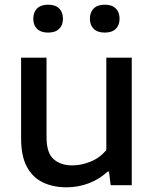

<svg xmlns="http://www.w3.org/2000/svg" viewBox="-20 -790 658 819"><path d="M264 9Q207 9 163.2 -11.8Q119.5 -32.5 94.8 -78.2Q70 -124 70 -199V-544H178.5V-205Q178.5 -137.5 208.8 -111Q239 -84.5 288.5 -84.5Q326 -84.5 365.5 -100.2Q405 -116 433.5 -149.5V-544H542V0H452L445 -58H439Q403.5 -25 358.2 -8Q313 9 264 9ZM427 -651Q396 -651 379.8 -666.8Q363.5 -682.5 363.5 -710Q363.5 -738 379.8 -754Q396 -770 427 -770Q457.5 -770 473.8 -754Q490 -738 490 -710Q490 -682.5 473.8 -666.8Q457.5 -651 427 -651ZM185 -651Q154.5 -651 138.2 -666.8Q122 -682.5 122 -710Q122 -738 138.2 -754Q154.5 -770 185 -770Q216 -770 232.2 -754Q248.5 -738 248.5 -710Q248.5 -682.5 232.2 -666.8Q216 -651 185 -651Z"/></svg>

Font: Encode Sans SmExp Md
Style: Regular
Weight: 500
Width: 6
Designer: Multiple Designers
Foundry: Impallari Type
Version: Version 3.002; ttfautohint (v1.8.3) -l 8 -r 50 -G 200 -x 14 